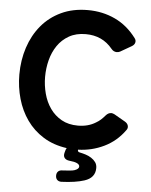

<svg xmlns="http://www.w3.org/2000/svg" viewBox="-60 -768 792 1010"><g transform="rotate(5 336.0 -263.0)"><path d="M272 163Q272 149 280 141Q288 133 302 133Q350 131 366 126Q389 118 389 105Q389 84 335 79Q317 77 309 66.5Q301 56 306 38L310 24Q311 20 315 14Q244 4 191 -29Q138 -62 103 -111.5Q68 -161 50.5 -222.5Q33 -284 33 -350Q33 -426 55 -493Q77 -560 119 -610.5Q161 -661 222.5 -690Q284 -719 363 -719Q441 -719 507 -688Q573 -657 620 -594Q629 -583 626 -570.5Q623 -558 609 -550L550 -516Q542 -512 533 -512Q516 -512 504 -527Q451 -592 363 -592Q312 -592 275 -571Q238 -550 214.5 -515.5Q191 -481 180 -438Q169 -395 169 -350Q169 -305 180.5 -261.5Q192 -218 216 -184Q240 -150 276.5 -129.5Q313 -109 363 -109Q417 -109 457 -134Q471 -142 482 -152Q493 -162 504 -175Q517 -190 533 -190Q540 -190 550 -185L609 -151Q622 -143 625 -130.5Q628 -118 619 -107Q576 -47 511.5 -16Q447 15 375 17Q373 29 386 31Q401 34 417 39Q433 44 447 53Q461 62 470 74.5Q479 87 479 105Q479 157 423 175Q377 190 302 193Q288 193 280 185Q272 177 272 163Z"/></g></svg>

Font: Higure Gothic Black
Style: Regular
Weight: 900
Designer: Yoshimichi Ohira
Foundry: Positype
Version: Version 1.000